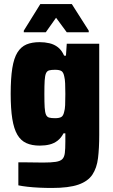

<svg xmlns="http://www.w3.org/2000/svg" viewBox="-20 -727 558 952"><path d="M237 205Q206 205 174.5 203.5Q143 202 116.5 199Q90 196 71 192V78Q90 78 110 78Q130 78 151 78.5Q172 79 194 79Q234 79 256.5 75.5Q279 72 289 62Q299 52 301.5 31.5Q304 11 304 -24V-66H295Q283 -43 265.5 -29.5Q248 -16 226 -10.5Q204 -5 177 -5Q138 -5 110.5 -17.5Q83 -30 66 -59Q49 -88 41 -137.5Q33 -187 33 -262Q33 -339 41 -389Q49 -439 66.5 -467Q84 -495 111 -506.5Q138 -518 177 -518Q202 -518 225.5 -512.5Q249 -507 267.5 -492.5Q286 -478 298 -451H307L311 -510H472V-58Q472 8 466 57Q460 106 438 139Q416 172 368.5 188.5Q321 205 237 205ZM253 -141Q274 -141 284 -147Q294 -153 298 -172Q302 -184 303 -206Q304 -228 304 -261Q304 -291 303 -313Q302 -335 299 -346Q295 -368 285 -374.5Q275 -381 253 -381Q234 -381 223.5 -378Q213 -375 208 -363.5Q203 -352 201.5 -328Q200 -304 200 -261Q200 -218 201.5 -194Q203 -170 208 -158.5Q213 -147 223.5 -144Q234 -141 253 -141ZM98 -567V-575L180 -707H336L420 -575V-567H311L258 -639L207 -567Z"/></svg>

Font: Saira SemiCondensed ExtraBold
Style: Regular
Weight: 800
Width: 4
Designer: Hector Gatti with collaboration of the Omnibus-Type team
Foundry: Omnibus-Type
Version: Version 1.101